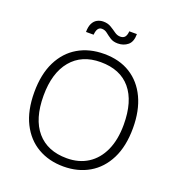

<svg xmlns="http://www.w3.org/2000/svg" viewBox="-161 -1036 1096 1186"><g transform="rotate(20 387.5 -443.0)"><path d="M388 20Q293 20 219.5 -22.5Q146 -65 104.5 -147.5Q63 -230 63 -350Q63 -469 104 -551.5Q145 -634 218.5 -677Q292 -720 389 -720Q490 -720 562 -675Q634 -630 673 -547Q712 -464 712 -350Q712 -230 670.5 -147.5Q629 -65 556 -22.5Q483 20 388 20ZM390 -35Q470 -35 528.5 -72.5Q587 -110 619 -180.5Q651 -251 651 -350Q651 -503 583 -584Q515 -665 386 -665Q262 -665 193 -582Q124 -499 124 -350Q124 -197 193.5 -116Q263 -35 390 -35ZM444 -809Q414 -809 394 -822Q374 -835 358 -848Q342 -861 322 -861Q290 -861 286 -809H236Q236 -843 246.5 -864.5Q257 -886 275.5 -896Q294 -906 316 -906Q345 -906 366.5 -893Q388 -880 406 -867Q424 -854 444 -854Q464 -854 474 -866Q484 -878 486 -904H536Q536 -853 509 -831Q482 -809 444 -809Z"/></g></svg>

Font: Moderustic Light
Style: Regular
Weight: 300
Designer: Tural Alisoy
Foundry: TAFT Foundry
Version: Version 2.120